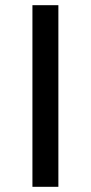

<svg xmlns="http://www.w3.org/2000/svg" viewBox="-20 -720 350 740"><path d="M105 0V-700H205V0Z"/></svg>

Font: Montserrat Z Med
Style: Regular
Weight: 500
Designer: Julieta Ulanovsky
Foundry: Julieta Ulanovsky
Version: Version 8.000